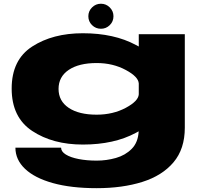

<svg xmlns="http://www.w3.org/2000/svg" viewBox="-20 -769 1113 1028"><path d="M498 238.5Q360.5 238.5 263 211.2Q165.5 184 114 135Q62.5 86 62.5 21.5H307Q307 42.5 332.2 58.2Q357.5 74 401 82.5Q444.5 91 498 91Q550 91 600.5 76.8Q651 62.5 685.2 28Q719.5 -6.5 722.5 -66Q715.5 -62 708 -58Q591 5 423.5 5Q262.5 5 152.5 -67.8Q42.5 -140.5 42.5 -294.8Q42.5 -449 152.5 -520Q262.5 -591 423.5 -591Q591 -591 708 -528Q715.5 -524 723 -520V-586H969.5V-85Q969.5 28.5 909 100Q848.5 171.5 742 205Q635.5 238.5 498 238.5ZM723 -322Q721 -358 654 -394Q585 -431.5 497.5 -431.5Q402.5 -431.5 348 -394.8Q293.5 -358 293.5 -293Q293.5 -228 348 -191.5Q402.5 -155 497.5 -155Q585 -155 654 -192Q721 -228 723 -264ZM520.5 -615Q492.5 -615 472.8 -634.5Q453 -654 453 -682Q453 -709.5 472.8 -729.2Q492.5 -749 520.5 -749Q548 -749 567.8 -729.2Q587.5 -709.5 587.5 -682Q587.5 -654 567.8 -634.5Q548 -615 520.5 -615Z"/></svg>

Font: Anybody UltraExpanded ExtraBold
Style: Regular
Weight: 800
Width: 9
Designer: Tyler Finck
Foundry: Etcetera Type Company
Version: Version 1.010; ttfautohint (v1.8.3) -l 8 -r 50 -G 200 -x 14 